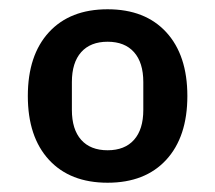

<svg xmlns="http://www.w3.org/2000/svg" viewBox="-20 -724 464 414"><path d="M212 -330Q131 -330 85.5 -379.5Q40 -429 40 -517Q40 -605 85.5 -654.5Q131 -704 212 -704Q293 -704 338.5 -654.5Q384 -605 384 -517Q384 -429 338.5 -379.5Q293 -330 212 -330ZM212 -400Q249 -400 269 -422.5Q289 -445 289 -487V-547Q289 -589 269 -611.5Q249 -634 212 -634Q175 -634 155 -611.5Q135 -589 135 -547V-487Q135 -445 155 -422.5Q175 -400 212 -400Z"/></svg>

Font: IBM Plex Sans Thai Looped SemiBold
Style: Regular
Weight: 600
Designer: Mike Abbink, Paul van der Laan, Pieter van Rosmalen, Ben Mitchell, Mark Frömberg
Foundry: Bold Monday
Version: Version 1.1